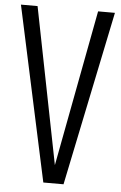

<svg xmlns="http://www.w3.org/2000/svg" viewBox="-57 -880 578 920"><g transform="rotate(5 231.5 -420.0)"><path d="M284.2 0H187L5.9 -839.8H85.9L234.9 -87.9L377 -839.8H458Z"/></g></svg>

Font: VL Oswald
Style: Light
Weight: 300
Designer: vernon adams
Foundry: vernon adams
Version: Version ; ttfautohint (v0.92.18-e454-dirty) -l 8 -r 50 -G 20